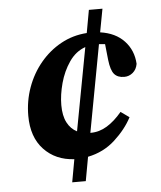

<svg xmlns="http://www.w3.org/2000/svg" viewBox="-51 -699 660 789"><g transform="rotate(-5 279.0 -304.0)"><path d="M271 46H215L232 -48Q155 -52 107 -103Q59 -154 59 -242Q59 -303 79 -358.5Q99 -414 135.5 -458Q172 -502 221 -529Q270 -556 328 -560L345 -654H401L383 -558Q446 -549 482 -510.5Q518 -472 521 -416Q517 -393 501.5 -380Q486 -367 466 -367Q439 -367 425 -383Q411 -399 406 -442L399 -508Q394 -509 388 -509Q382 -509 374 -510L307 -150H309Q344 -150 376 -169.5Q408 -189 438 -225L473 -200Q448 -152 401 -109Q354 -66 289 -53ZM198 -274Q198 -230 212.5 -202Q227 -174 253 -161L317 -503Q277 -489 250.5 -450.5Q224 -412 211 -364Q198 -316 198 -274Z"/></g></svg>

Font: Source Serif 4 SmText
Style: Bold Italic
Weight: 700
Italic angle: -12°
Designer: Frank Grießhammer
Foundry: Adobe
Version: Version 4.005;hotconv 1.1.0;makeotfexe 2.6.0